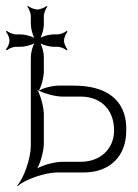

<svg xmlns="http://www.w3.org/2000/svg" viewBox="-63 -582 467 648"><path d="M-43 -415 -40 -412C-35 -417 -20 -424 -10 -424H5C19 -424 41 -429 53 -436C46 -424 41 -402 41 -388V-90C41 -48 17 21 -5 44L-3 46C20 24 89 0 131 0H221C306 0 364 -54 363 -142C363 -162 371 -293 185 -293H135C115 -293 85 -286 68 -276C78 -293 85 -323 85 -343V-390C85 -403 80 -423 74 -435C86 -429 106 -424 119 -424H132C142 -424 157 -417 162 -412L165 -415C160 -420 153 -435 153 -445C153 -455 160 -470 165 -475L162 -478C157 -473 142 -466 132 -466H119C106 -466 86 -461 74 -455C80 -467 85 -487 85 -500V-528C85 -538 92 -554 97 -560L95 -562C89 -557 73 -550 63 -550C53 -550 37 -557 31 -562L29 -560C34 -554 41 -538 41 -528V-502C41 -488 46 -466 53 -454C41 -461 19 -466 5 -466H-10C-20 -466 -35 -473 -40 -478L-43 -475C-38 -470 -31 -455 -31 -445C-31 -435 -38 -420 -43 -415ZM63 -14C75 -36 85 -74 85 -99V-194C85 -216 77 -251 66 -273C67 -274 67 -275 68 -276C90 -265 125 -256 148 -256H210C274 -256 322 -215 322 -142C322 -78 274 -36 210 -36H148C123 -36 85 -26 63 -14ZM63 -278C64 -277 66 -277 68 -276C67 -276 66 -274 65 -274C64 -275 64 -277 63 -278Z"/></svg>

Font: Armata Saber
Style: Rg
Weight: 400
Designer: Jasper
Foundry: Cannot Into Space Fonts
Version: Version 0.970